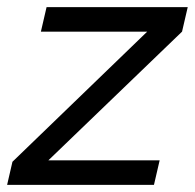

<svg xmlns="http://www.w3.org/2000/svg" viewBox="-30 -520 548 540"><path d="M-10 0 5 -65 384 -431H85L101 -500H498L482 -431L106 -69H419L403 0Z"/></svg>

Font: Prodigy Sans
Style: Italic
Weight: 400
Italic angle: -13°
Designer: Wei Huang
Foundry: Wei Huang
Version: Version 1.003; ttfautohint (v1.8.3)